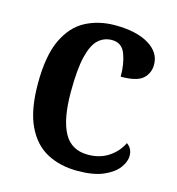

<svg xmlns="http://www.w3.org/2000/svg" viewBox="-89 -625 656 712"><g transform="rotate(15 239.5 -269.0)"><path d="M271 10Q204 10 153.5 -17Q103 -44 74.5 -104.5Q46 -165 46 -265Q46 -373 75.5 -434.5Q105 -496 155 -522Q205 -548 267 -548Q349 -548 396.5 -519.5Q444 -491 444 -444Q444 -411 421 -390Q398 -369 336 -369Q336 -419 322 -455.5Q308 -492 270 -492Q240 -492 218 -472Q196 -452 184 -403Q172 -354 172 -266Q172 -163 200.5 -110.5Q229 -58 293 -58Q339 -58 372.5 -80.5Q406 -103 422 -137Q444 -122 444 -94Q444 -71 426 -47Q408 -23 370 -6.5Q332 10 271 10Z"/></g></svg>

Font: Noto Serif Thai SemiCondensed SemiBold
Style: Regular
Weight: 600
Width: 4
Designer: Monotype Design Team
Foundry: Monotype Imaging Inc.
Version: Version 2.002; ttfautohint (v1.8.4.7-5d5b)